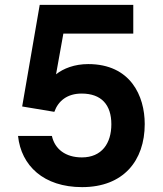

<svg xmlns="http://www.w3.org/2000/svg" viewBox="-20 -760 669 788"><path d="M527 -740H143L71 -323L203 -301C219 -346 256 -376 315 -376C396 -376 437 -330 437 -250C437 -172 398 -114 316 -114C249 -114 205 -148 193 -202H54C67 -80 159 8 317 8C486 8 574 -100 574 -251C574 -366 516 -497 342 -497C286 -497 240 -479 210 -455L240 -622H527Z"/></svg>

Font: Malmofest SemiBold
Style: Regular
Weight: 600
Designer: Jonny Pinhorn (Poppins), Kolossal
Version: Version 1.004;Glyphs 3.1.2 (3151)